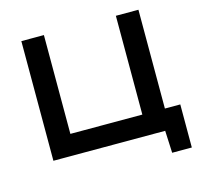

<svg xmlns="http://www.w3.org/2000/svg" viewBox="-116 -827 1138 1085"><g transform="rotate(-15 452.5 -285.0)"><path d="M100 0V-700H232V-122H653V-700H785V-122H875V130H760L754 0Z"/></g></svg>

Font: Science Gothic
Style: Regular
Weight: 400
Designer: Thomas Phinney, Vassil Kateliev, Brandon Buerkle
Foundry: Font Detective LLC
Version: Version 1.018